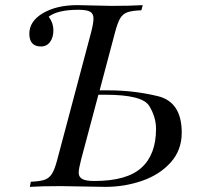

<svg xmlns="http://www.w3.org/2000/svg" viewBox="-20 -728 780 748"><path d="M347.2 -22.9Q474.1 -22.9 531 -74.5Q587.9 -126 587.9 -226.1Q587.9 -272 561.3 -315.4Q534.7 -358.9 390.1 -358.9H363.3L295.9 -106Q286.6 -70.3 286.6 -54.7Q286.6 -39.1 300 -31Q313.5 -22.9 347.2 -22.9ZM402.8 -376Q501 -376 594.5 -353.5Q688 -331.1 688 -210.9Q688 -143.1 645 -95.2Q602.1 -47.4 533.9 -23.7Q465.8 0 390.1 0L217.8 -2.9Q138.2 -2.9 96.2 0L100.1 -20Q136.2 -21.5 154.1 -27.8Q171.9 -34.2 182.6 -51.3Q193.4 -68.4 203.1 -106L335 -602.1Q344.2 -637.7 344.2 -656.2Q344.2 -674.8 331.1 -682.4Q317.9 -689.9 285.2 -689.9Q205.1 -689.9 169.9 -663.1Q188 -638.2 188 -610.4Q188 -582 175 -564.5Q162.1 -546.9 139.6 -546.9Q94.7 -546.9 94.2 -596.2Q94.2 -645.5 147.5 -676.8Q200.7 -708 280.8 -708L414.1 -705.1Q487.8 -705.1 536.1 -708L530.8 -688Q494.1 -686.5 476.3 -680.2Q458.5 -673.8 448.2 -656.7Q438 -639.6 428.2 -602.1L368.2 -376Z"/></svg>

Font: PlayfairDisplay-Italic
Style: Italic
Weight: 400
Italic angle: -14°
Designer: Claus Eggers Sørensen
Foundry: Claus Eggers Sørensen
Version: Version 1.002;PS 001.002;hotconv 1.0.70;makeotf.lib2.5.58329